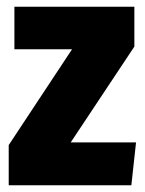

<svg xmlns="http://www.w3.org/2000/svg" viewBox="-20 -553 433 573"><path d="M381 -533V-414L191 -128H386L372 0H6V-120L195 -406H23V-533Z"/></svg>

Font: Fira Sans Extra Condensed ExtraBold
Style: Regular
Weight: 800
Width: 1
Designer: Carrois Corporate & Edenspiekermann AG
Foundry: Carrois Corporate GbR & Edenspiekermann AG
Version: Version 4.203